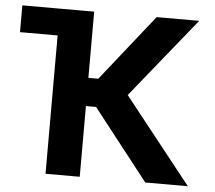

<svg xmlns="http://www.w3.org/2000/svg" viewBox="-51 -763 917 819"><g transform="rotate(5 407.5 -353.5)"><path d="M293.3 -592.3H12V-707H293.3ZM363.1 -302.7H319.6V0H173.1V-707H319.6V-423.5H362L587.1 -707H769.4L493.1 -365.1L782.5 0H600.2Z"/></g></svg>

Font: Pretendard JP Variable
Style: Regular
Weight: 400
Designer: Base glyphs from Inter by Rasmus Andersson; Hangul glyphs from Noto Sans CJK(Source Han Sans) by Jang Soo-young and Kang
Foundry: Kil Hyung-jin
Version: Version 1.307;Glyphs 3.2 (3192)